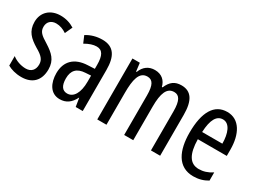

<svg xmlns="http://www.w3.org/2000/svg" viewBox="-42 -1001 1940 1465"><g transform="rotate(30 927.5 -268.5)"><path d="M307 -144C307 -226 262 -265 196 -307C133 -345 111 -365 111 -408C111 -450 139 -478 184 -478C217 -478 248 -466 276 -447L306 -512C269 -535 229 -547 183 -547C94 -547 33 -491 33 -406C33 -323 78 -283 145 -242C205 -208 227 -183 227 -141C227 -92 199 -63 152 -63C108 -63 62 -80 33 -104V-20C63 -3 105 10 155 10C251 10 307 -45 307 -144Z M552 -547C501 -547 454 -534 412 -508L438 -447C476 -469 509 -480 539 -480C590 -480 611 -442 611 -360V-325L550 -322C437 -317 373 -256 373 -150C373 -65 410 10 493 10C549 10 588 -18 616 -74H618L630 0H692V-362C692 -480 653 -547 552 -547ZM564 -263 612 -266V-212C612 -114 577 -56 521 -56C480 -56 456 -86 456 -152C456 -222 491 -259 564 -263Z M1248 -547C1189 -547 1154 -520 1129 -461H1123C1111 -511 1075 -547 1014 -547C960 -547 920 -519 899 -464H894L885 -537H820V0H901V-281C901 -395 917 -475 989 -475C1035 -475 1057 -440 1057 -348V0H1137V-296C1137 -413 1161 -475 1225 -475C1270 -475 1293 -438 1293 -345V0H1374V-360C1374 -486 1334 -547 1248 -547Z M1652 -546C1539 -546 1480 -447 1480 -265C1480 -109 1533 10 1670 10C1716 10 1757 -1 1795 -24V-96C1755 -70 1718 -59 1679 -59C1600 -59 1562 -123 1560 -253H1815V-309C1815 -442 1762 -546 1652 -546ZM1652 -480C1712 -480 1739 -405 1739 -317H1561C1566 -428 1597 -480 1652 -480Z"/></g></svg>

Font: Noto Sans Gujarati UI ExtraCondensed
Style: Regular
Weight: 400
Width: 2
Designer: Jelle Bosma - Monotype Design Team, Universal Thirst
Foundry: Monotype Imaging Inc.
Version: Version 2.106